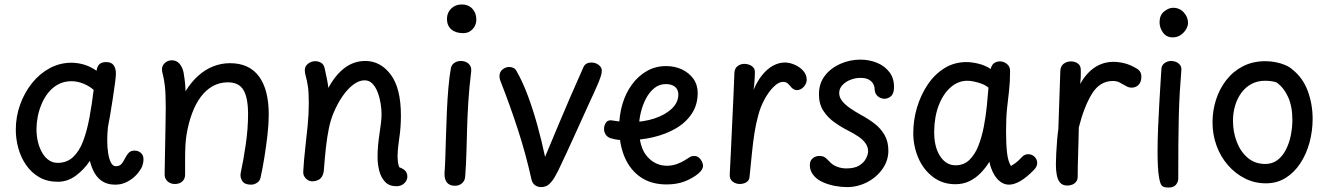

<svg xmlns="http://www.w3.org/2000/svg" viewBox="-20 -821 5972 863"><path d="M51 -238Q51 -297 70.5 -351Q90 -405 124 -447.5Q158 -490 203.5 -514.5Q249 -539 301 -539Q328 -539 356.5 -531Q385 -523 414 -503Q417 -524 427.5 -533Q438 -542 457 -542Q481 -542 491 -527.5Q501 -513 501 -490Q501 -479 497 -448Q493 -417 487 -378Q481 -339 475 -303.5Q469 -268 465 -249Q462 -219 462 -188Q462 -160 466 -133.5Q470 -107 478.5 -90.5Q487 -74 500 -74Q514 -74 521.5 -80Q529 -86 534 -95Q539 -104 544 -113Q550 -125 559 -134.5Q568 -144 585 -144Q601 -144 613 -134Q625 -124 625 -104Q625 -92 620.5 -78Q616 -64 606 -51Q595 -35 578.5 -21.5Q562 -8 542 0.5Q522 9 498 9Q466 9 443.5 -4Q421 -17 406.5 -41Q392 -65 384 -98Q358 -59 321 -31.5Q284 -4 240 -4Q192 -4 156.5 -24.5Q121 -45 97.5 -79Q74 -113 62.5 -154.5Q51 -196 51 -238ZM144 -241Q144 -209 151 -181.5Q158 -154 170.5 -133Q183 -112 200.5 -100.5Q218 -89 239 -89Q281 -89 309 -115.5Q337 -142 354 -187.5Q371 -233 382 -292Q393 -351 401 -417Q382 -434 355 -445Q328 -456 301 -456Q268 -456 242 -442Q216 -428 197.5 -405Q179 -382 167 -353.5Q155 -325 149.5 -296Q144 -267 144 -241Z M725 -338Q725 -401 721 -434.5Q717 -468 712.5 -483.5Q708 -499 708 -509Q708 -526 721 -538Q734 -550 753 -550Q772 -550 785.5 -536Q799 -522 805 -496Q807 -483 810 -463Q813 -443 814 -411Q840 -453 871.5 -481Q903 -509 939 -523Q975 -537 1014 -537Q1100 -537 1144 -477.5Q1188 -418 1188 -306Q1188 -266 1182.5 -217Q1177 -168 1169 -117.5Q1161 -67 1151 -22Q1148 -8 1135.5 0.5Q1123 9 1108 9Q1079 9 1068.5 -8Q1058 -25 1062 -44Q1074 -99 1084.5 -171Q1095 -243 1095 -308Q1095 -381 1074.5 -416Q1054 -451 1004 -451Q968 -451 937.5 -434.5Q907 -418 883.5 -387Q860 -356 843.5 -312Q827 -268 818 -213Q815 -193 813.5 -167.5Q812 -142 812 -110Q812 -78 812 -36Q812 -17 799.5 -5.5Q787 6 766 6Q753 6 742.5 0.5Q732 -5 726 -14.5Q720 -24 720 -37Q720 -63 721 -99.5Q722 -136 722.5 -178Q723 -220 724 -261.5Q725 -303 725 -338Z M1350 -505Q1350 -524 1365 -535Q1380 -546 1397 -546Q1411 -546 1423 -539Q1435 -532 1439 -515Q1444 -493 1449 -468.5Q1454 -444 1456 -426Q1488 -485 1529.5 -516Q1571 -547 1622 -547Q1690 -547 1736 -486Q1782 -425 1782 -302Q1782 -248 1775 -203Q1768 -158 1767 -120Q1767 -104 1769 -90.5Q1771 -77 1775 -69Q1795 -62 1803 -51.5Q1811 -41 1811 -28Q1811 -17 1805 -7Q1799 3 1788 9.5Q1777 16 1761 16Q1729 16 1710.5 -4Q1692 -24 1684.5 -54Q1677 -84 1677 -115Q1677 -142 1679.5 -169Q1682 -196 1686 -221.5Q1690 -247 1692.5 -269Q1695 -291 1695 -307Q1695 -329 1691 -355Q1687 -381 1678 -405Q1669 -429 1654.5 -444.5Q1640 -460 1619 -460Q1594 -460 1568.5 -441Q1543 -422 1520 -389Q1497 -356 1479 -313Q1466 -282 1458 -243Q1450 -204 1445 -158.5Q1440 -113 1436 -60Q1435 -41 1428 -29Q1421 -17 1410.5 -12Q1400 -7 1387 -6Q1369 -5 1355.5 -18Q1342 -31 1343 -49Q1346 -103 1352 -155Q1358 -207 1363 -258Q1368 -309 1368 -359Q1368 -408 1363.5 -435.5Q1359 -463 1354.5 -478Q1350 -493 1350 -505Z M2007 -516Q2010 -530 2022.5 -538.5Q2035 -547 2051 -547Q2073 -547 2086.5 -534.5Q2100 -522 2098 -501Q2089 -427 2085 -363.5Q2081 -300 2079.5 -244Q2078 -188 2076.5 -135Q2075 -82 2071 -29Q2070 -9 2057 2.5Q2044 14 2025 14Q2001 14 1989 -0.5Q1977 -15 1978 -43Q1980 -66 1981.5 -109Q1983 -152 1984.5 -206Q1986 -260 1988.5 -317.5Q1991 -375 1995.5 -427Q2000 -479 2007 -516ZM1989 -736Q1989 -764 2008 -782.5Q2027 -801 2056 -801Q2085 -801 2103 -782Q2121 -763 2121 -733Q2121 -716 2113 -702Q2105 -688 2092 -680Q2079 -672 2062 -672Q2028 -672 2008.5 -689Q1989 -706 1989 -736Z M2225 -478Q2225 -498 2239 -509Q2253 -520 2269 -520Q2277 -520 2286 -516.5Q2295 -513 2301 -503Q2329 -454 2352 -392.5Q2375 -331 2394.5 -261Q2414 -191 2430 -116Q2461 -190 2488.5 -256Q2516 -322 2544 -386.5Q2572 -451 2602 -518Q2607 -530 2616.5 -535Q2626 -540 2639 -540Q2650 -540 2660.5 -535.5Q2671 -531 2678 -522.5Q2685 -514 2685 -502Q2685 -492 2679.5 -475.5Q2674 -459 2665.5 -439.5Q2657 -420 2649 -402Q2641 -384 2635 -372Q2623 -346 2605 -306Q2587 -266 2566.5 -221Q2546 -176 2526 -132.5Q2506 -89 2489 -54Q2472 -20 2459 -4.5Q2446 11 2435 15.5Q2424 20 2412 20Q2397 20 2385 11.5Q2373 3 2369 -14Q2344 -127 2308.5 -236.5Q2273 -346 2229 -458Q2227 -463 2226 -468.5Q2225 -474 2225 -478Z M2978 -76Q3001 -76 3022 -83.5Q3043 -91 3057 -100Q3074 -111 3081.5 -115.5Q3089 -120 3099 -120Q3113 -120 3122 -112Q3131 -104 3135.5 -94Q3140 -84 3140 -76Q3140 -67 3134.5 -58Q3129 -49 3118 -40Q3092 -19 3057 -5.5Q3022 8 2976 8Q2908 8 2860.5 -24Q2813 -56 2788 -114Q2763 -172 2763 -250Q2763 -303 2777.5 -352.5Q2792 -402 2820 -440.5Q2848 -479 2887 -501.5Q2926 -524 2974 -524Q3013 -524 3045 -509Q3077 -494 3096.5 -467Q3116 -440 3116 -403Q3116 -351 3090 -311Q3064 -271 3019 -244.5Q2974 -218 2917 -204.5Q2860 -191 2799 -191Q2773 -191 2758.5 -192.5Q2744 -194 2724 -200Q2711 -204 2703 -215.5Q2695 -227 2695 -242Q2695 -258 2704.5 -271Q2714 -284 2736 -279Q2751 -277 2767.5 -274.5Q2784 -272 2810 -272Q2872 -272 2921.5 -288.5Q2971 -305 3000 -333Q3029 -361 3029 -396Q3029 -418 3014.5 -430.5Q3000 -443 2972 -443Q2943 -443 2920.5 -424.5Q2898 -406 2883 -377Q2868 -348 2860 -314Q2852 -280 2852 -248Q2852 -160 2888.5 -118Q2925 -76 2978 -76Z M3305 6Q3288 6 3273.5 -4.5Q3259 -15 3260 -36Q3263 -88 3265.5 -147Q3268 -206 3271 -266Q3274 -326 3276.5 -384Q3279 -442 3281 -493Q3282 -514 3295.5 -524Q3309 -534 3326 -534Q3338 -534 3349 -529.5Q3360 -525 3367 -516.5Q3374 -508 3373 -494Q3373 -487 3372.5 -476.5Q3372 -466 3371 -451.5Q3370 -437 3367 -417Q3384 -457 3406.5 -484.5Q3429 -512 3455 -526Q3481 -540 3508 -540Q3529 -540 3552 -530Q3575 -520 3590.5 -502.5Q3606 -485 3606 -463Q3606 -451 3599.5 -440Q3593 -429 3583 -422.5Q3573 -416 3561 -416Q3553 -416 3545.5 -421Q3538 -426 3533 -433Q3526 -442 3518.5 -447.5Q3511 -453 3499 -453Q3480 -453 3458 -431.5Q3436 -410 3417 -375.5Q3398 -341 3388 -302Q3378 -266 3371.5 -225Q3365 -184 3360 -135Q3355 -86 3349 -26Q3348 -14 3341 -7Q3334 0 3324.5 3Q3315 6 3305 6Z M3998 -420Q3996 -397 3983 -387Q3970 -377 3955 -377Q3948 -377 3937.5 -381Q3927 -385 3919 -395.5Q3911 -406 3911 -426Q3911 -430 3906.5 -441Q3902 -452 3888 -461.5Q3874 -471 3847 -471Q3825 -471 3803 -462.5Q3781 -454 3766.5 -438.5Q3752 -423 3752 -403Q3752 -383 3766 -366Q3780 -349 3802 -334Q3824 -319 3849 -305Q3881 -288 3909.5 -266.5Q3938 -245 3955.5 -215Q3973 -185 3973 -144Q3973 -99 3946.5 -61.5Q3920 -24 3877.5 -2Q3835 20 3787 20Q3763 20 3735 15Q3707 10 3682 -0.5Q3657 -11 3640 -29Q3630 -40 3625 -52.5Q3620 -65 3620 -79Q3620 -99 3633 -109.5Q3646 -120 3662 -120Q3679 -120 3688 -113.5Q3697 -107 3707 -96Q3721 -80 3741.5 -72Q3762 -64 3784 -64Q3821 -64 3842 -77Q3863 -90 3872.5 -108.5Q3882 -127 3882 -141Q3882 -160 3871 -176Q3860 -192 3840 -206Q3820 -220 3794 -233Q3762 -249 3731 -271Q3700 -293 3680.5 -323.5Q3661 -354 3661 -397Q3661 -446 3687.5 -480.5Q3714 -515 3757 -534Q3800 -553 3847 -553Q3887 -553 3922.5 -538.5Q3958 -524 3979.5 -494.5Q4001 -465 3998 -420Z M4085 -223Q4085 -282 4102 -338.5Q4119 -395 4150 -441Q4181 -487 4225 -514.5Q4269 -542 4324 -542Q4347 -542 4377 -535Q4407 -528 4433 -511Q4437 -529 4448 -537Q4459 -545 4475 -545Q4492 -545 4506.5 -533Q4521 -521 4520 -500Q4520 -452 4515.5 -414Q4511 -376 4506.5 -334Q4502 -292 4502 -231Q4502 -173 4506.5 -134Q4511 -95 4524 -75Q4533 -80 4542 -86.5Q4551 -93 4559.5 -101Q4568 -109 4574 -116Q4580 -122 4587 -125Q4594 -128 4601 -128Q4618 -128 4630 -116.5Q4642 -105 4642 -88Q4642 -81 4638.5 -73Q4635 -65 4627 -57Q4594 -23 4566 -7Q4538 9 4515 9Q4494 9 4476 -4.5Q4458 -18 4445.5 -41.5Q4433 -65 4427 -94Q4410 -66 4387.5 -43Q4365 -20 4337 -6.5Q4309 7 4274 7Q4216 7 4173 -26Q4130 -59 4107.5 -111.5Q4085 -164 4085 -223ZM4179 -232Q4178 -162 4205 -120Q4232 -78 4275 -78Q4312 -78 4337 -102Q4362 -126 4377.5 -165.5Q4393 -205 4402 -251.5Q4411 -298 4415.5 -344Q4420 -390 4423 -427Q4410 -438 4392.5 -444.5Q4375 -451 4358 -454.5Q4341 -458 4328 -458Q4287 -458 4253.5 -429Q4220 -400 4200 -349Q4180 -298 4179 -232Z M4746 -503Q4747 -524 4761 -534.5Q4775 -545 4794 -545Q4812 -545 4825 -535.5Q4838 -526 4838 -506Q4838 -500 4838 -490.5Q4838 -481 4837.5 -469.5Q4837 -458 4835 -444Q4864 -494 4901.5 -518.5Q4939 -543 4985 -543Q5008 -543 5034.5 -536.5Q5061 -530 5089 -513Q5101 -506 5106 -496Q5111 -486 5110 -472Q5109 -450 5096.5 -438.5Q5084 -427 5066 -427Q5056 -427 5047.5 -431Q5039 -435 5031 -440Q5021 -446 5010 -451.5Q4999 -457 4982 -457Q4923 -457 4887.5 -398.5Q4852 -340 4829 -248Q4828 -214 4827.5 -184.5Q4827 -155 4826 -128Q4825 -101 4824.5 -76Q4824 -51 4824 -27Q4824 -14 4817.5 -5Q4811 4 4800.5 8.5Q4790 13 4778 13Q4756 13 4745 0Q4734 -13 4730 -34.5Q4726 -56 4726 -81Q4726 -101 4727.5 -131Q4729 -161 4731.5 -191Q4734 -221 4737 -241Z M5200 -507Q5200 -527 5214 -537Q5228 -547 5244 -547Q5256 -547 5266.5 -542.5Q5277 -538 5284 -529Q5291 -520 5290 -506Q5286 -458 5283 -408Q5280 -358 5278.5 -300.5Q5277 -243 5276.5 -174Q5276 -105 5276 -19Q5276 -3 5265.5 9.5Q5255 22 5232 22Q5208 22 5201 12Q5194 2 5190 -22Q5186 -43 5184.5 -73.5Q5183 -104 5183 -139Q5183 -192 5185.5 -249.5Q5188 -307 5191 -359.5Q5194 -412 5196.5 -451.5Q5199 -491 5200 -507ZM5192 -721Q5192 -753 5212.5 -769.5Q5233 -786 5253 -786Q5282 -786 5301 -765Q5320 -744 5320 -718Q5320 -705 5311.5 -690Q5303 -675 5287.5 -664Q5272 -653 5251 -653Q5223 -653 5207.5 -674.5Q5192 -696 5192 -721Z M5668 -546Q5691 -546 5714 -541.5Q5737 -537 5757 -528.5Q5777 -520 5791 -507Q5837 -470 5858.5 -411Q5880 -352 5880 -287Q5880 -232 5866 -180.5Q5852 -129 5825 -87.5Q5798 -46 5759 -21.5Q5720 3 5670 3Q5619 3 5575.5 -19Q5532 -41 5499 -79Q5466 -117 5448 -166.5Q5430 -216 5430 -271Q5430 -323 5445.5 -372Q5461 -421 5491.5 -460.5Q5522 -500 5566.5 -523Q5611 -546 5668 -546ZM5522 -278Q5522 -228 5539 -183.5Q5556 -139 5588.5 -111.5Q5621 -84 5667 -84Q5699 -84 5722 -101.5Q5745 -119 5760 -148.5Q5775 -178 5782 -213Q5789 -248 5789 -282Q5789 -343 5769.5 -385.5Q5750 -428 5717 -451Q5704 -455 5691.5 -456.5Q5679 -458 5666 -458Q5632 -458 5605 -443.5Q5578 -429 5559.5 -403.5Q5541 -378 5531.5 -346Q5522 -314 5522 -278Z"/></svg>

Font: Playpen Sans Deva
Style: Regular
Weight: 400
Designer: Pooja Saxena, Gunjan Panchal, Laura Meseguer, Veronika Burian, José Scaglione
Foundry: TypeTogether
Version: Version 2.000